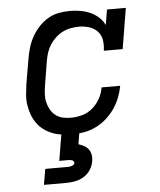

<svg xmlns="http://www.w3.org/2000/svg" viewBox="-54 -584 707 851"><g transform="rotate(-5 300.0 -159.0)"><path d="M252 8Q229 8 206.5 5Q184 2 163.5 -6Q143 -14 125.5 -27Q108 -40 95.5 -57.5Q83 -75 75.5 -95.5Q68 -116 64.5 -138.5Q61 -161 63 -184Q65 -207 68 -230L87 -340Q91 -365 98 -389.5Q105 -414 117.5 -437Q130 -460 148.5 -480.5Q167 -501 189.5 -514.5Q212 -528 237.5 -533Q263 -538 288 -538Q312 -538 335 -534Q358 -530 378.5 -521Q399 -512 415.5 -497Q432 -482 442 -462L453 -530H537L507 -349H423Q427 -372 423.5 -395.5Q420 -419 405 -435Q390 -451 368 -458Q346 -465 323 -465Q305 -465 286 -461.5Q267 -458 250 -449.5Q233 -441 218.5 -427.5Q204 -414 193.5 -398Q183 -382 177 -364Q171 -346 168 -328L150 -218Q147 -199 146 -180Q145 -161 149 -144Q153 -127 161.5 -111.5Q170 -96 184 -85Q198 -74 215.5 -70Q233 -66 252 -66Q277 -66 302.5 -73Q328 -80 348.5 -97.5Q369 -115 382 -138.5Q395 -162 399 -188H482Q477 -161 467 -135.5Q457 -110 441 -87Q425 -64 403.5 -45Q382 -26 357 -14Q332 -2 305 3Q278 8 252 8ZM107 220 119 150H219Q223 150 227.5 149.5Q232 149 236.5 147.5Q241 146 245 143Q249 140 250 135Q250 135 250 135Q250 135 250 135Q250 131 247.5 127.5Q245 124 241 122.5Q237 121 232.5 120.5Q228 120 224 120H184L204 0H284L275 54Q288 58 300 64.5Q312 71 319.5 81.5Q327 92 329.5 106Q332 120 329 135Q326 154 314.5 172Q303 190 285 201Q267 212 247 216Q227 220 207 220Z"/></g></svg>

Font: Iosevka Slab Extended Oblique
Style: Regular
Weight: 400
Width: 7
Italic angle: -9°
Monospace: yes
Designer: Belleve Invis
Foundry: Belleve Invis
Version: Version 11.1.0; ttfautohint (v1.8.3)